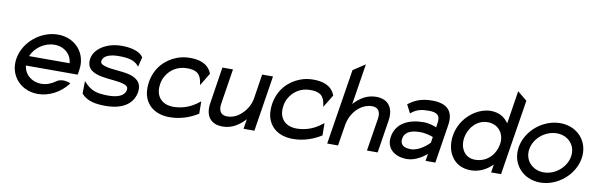

<svg xmlns="http://www.w3.org/2000/svg" viewBox="-46 -1050 4538 1465"><g transform="rotate(10 2222.5 -317.5)"><path d="M62 -226C41 -95 135 11 269 11C357 11 442 -36 496 -106L500 -111L495 -114C495 -114 435 -141 391 -108C359 -85 322 -70 282 -70C207 -70 150 -119 143 -187H544L550 -225C571 -356 478 -462 344 -462C210 -462 83 -357 62 -226ZM154 -262C182 -330 254 -381 331 -381C407 -381 463 -331 468 -262Z M617 -325C604 -241 666 -215 734 -203C787 -193 856 -193 901 -178C922 -171 938 -161 934 -138C926 -89 872 -70 800 -70C712 -70 666 -85 616 -139L607 -148L606 -51L608 -49C651 0 720 11 793 11C944 11 1008 -57 1021 -136C1031 -201 997 -232 953 -250C893 -274 796 -267 735 -288C715 -295 701 -302 704 -323C711 -365 765 -381 831 -381C912 -381 952 -367 981 -334L987 -327L1006 -402L1005 -403C977 -447 905 -462 838 -462C718 -462 629 -399 617 -325Z M1089 -226C1084 -192 1084 -160 1090 -131C1109 -48 1176 11 1291 11C1373 11 1450 -17 1506 -53L1509 -55L1508 -150L1474 -125C1429 -94 1371 -72 1304 -72C1282 -72 1261 -76 1243 -83C1193 -104 1164 -153 1176 -226C1179 -248 1186 -268 1197 -287C1227 -340 1282 -380 1358 -380C1430 -380 1465 -358 1475 -283L1477 -270L1537 -369L1536 -371C1505 -449 1429 -462 1366 -462C1330 -462 1298 -456 1266 -444C1179 -411 1107 -338 1089 -226Z M1578 -149C1563 -54 1603 11 1701 11C1774 11 1830 -28 1874 -76L1862 0H1946L2014 -432H1930L1901 -245C1893 -192 1865 -149 1834 -120C1807 -93 1768 -71 1722 -71C1670 -71 1653 -107 1661 -159L1704 -432H1622Z M2044 -226C2039 -192 2039 -160 2045 -131C2064 -48 2131 11 2246 11C2328 11 2405 -17 2461 -53L2464 -55L2463 -150L2429 -125C2384 -94 2326 -72 2259 -72C2237 -72 2216 -76 2198 -83C2148 -104 2119 -153 2131 -226C2134 -248 2141 -268 2152 -287C2182 -340 2237 -380 2313 -380C2385 -380 2420 -358 2430 -283L2432 -270L2492 -369L2491 -371C2460 -449 2384 -462 2321 -462C2285 -462 2253 -456 2221 -444C2134 -411 2062 -338 2044 -226Z M2510 0H2594L2620 -161C2629 -216 2654 -260 2685 -290C2712 -317 2753 -340 2799 -340C2850 -340 2867 -304 2858 -250L2818 0H2901L2941 -254C2956 -349 2915 -416 2817 -416C2744 -416 2688 -377 2646 -330L2696 -646L2603 -585Z M2979 -135C2965 -46 3030 11 3129 11C3195 11 3256 -34 3281 -55L3272 0H3348L3395 -298C3413 -409 3358 -462 3243 -462C3162 -462 3111 -440 3063 -404L3059 -401L3092 -336L3097 -340C3137 -372 3171 -381 3230 -381C3297 -381 3322 -359 3312 -298L3307 -266C3293 -272 3253 -288 3207 -288C3097 -288 2997 -246 2979 -135ZM3067 -136C3076 -193 3130 -209 3194 -209C3239 -209 3282 -194 3295 -189L3288 -143C3278 -133 3214 -68 3145 -68C3091 -68 3060 -89 3067 -136Z M3444 -226C3425 -108 3485 11 3623 11C3693 11 3749 -22 3790 -63L3780 0H3857L3950 -585L3876 -646L3836 -390C3809 -429 3767 -462 3698 -462C3591 -462 3466 -368 3444 -226ZM3532 -226C3544 -300 3604 -373 3688 -373C3778 -373 3822 -299 3810 -226C3796 -138 3732 -74 3641 -74C3561 -74 3519 -145 3532 -226Z M3954 -226C3933 -95 4027 11 4161 11C4295 11 4421 -95 4442 -226C4463 -357 4370 -462 4236 -462C4102 -462 3975 -357 3954 -226ZM4036 -226C4050 -312 4134 -381 4223 -381C4312 -381 4374 -312 4360 -226C4346 -140 4263 -70 4174 -70C4085 -70 4022 -140 4036 -226Z"/></g></svg>

Font: Charger Pro
Style: BdObl
Weight: 700
Designer: Jasper
Foundry: Cannot Into Space Fonts
Version: Version 1.09